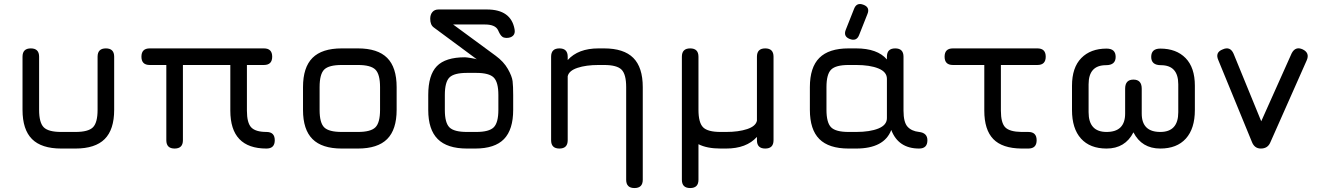

<svg xmlns="http://www.w3.org/2000/svg" viewBox="-20 -752 6675 972"><path d="M94 -196V-465Q94 -507 136 -507Q178 -507 178 -465V-196Q178 -131 201.5 -107.5Q225 -84 290 -84H362Q427 -84 450.5 -107.5Q474 -131 474 -196V-465Q474 -507 516 -507Q558 -507 558 -465V-196Q558 -96 510 -48Q462 0 362 0H290Q190 0 142 -48Q94 -96 94 -196Z M738 -507H1316Q1358 -507 1358 -465Q1358 -423 1316 -423H1230V-192Q1230 -130 1252 -107Q1274 -84 1329 -84Q1371 -84 1371 -42Q1371 0 1329 0Q1146 0 1146 -192V-423H906V-42Q906 0 864 0Q822 0 822 -42V-423H738Q696 -423 696 -465Q696 -507 738 -507Z M1710 0Q1610 0 1562 -48Q1514 -96 1514 -195V-311Q1514 -411 1562 -459Q1610 -507 1710 -507H1792Q1892 -507 1940 -459Q1988 -411 1988 -311V-196Q1988 -96 1940 -48Q1892 0 1792 0ZM1598 -195Q1598 -130 1621.5 -107Q1645 -84 1710 -84H1792Q1857 -84 1880.5 -107.5Q1904 -131 1904 -196V-311Q1904 -376 1880.5 -399.5Q1857 -423 1792 -423H1710Q1645 -423 1621.5 -400Q1598 -377 1598 -311Z M2344 0Q2244 0 2196 -48Q2148 -96 2148 -195V-271Q2148 -372 2191.5 -417Q2235 -462 2334 -462Q2340 -462 2365.5 -458Q2391 -454 2395 -451L2176 -613Q2158 -626 2158 -657Q2158 -678 2169 -691Q2180 -704 2200 -704H2445Q2567 -704 2585 -604Q2589 -583 2577.5 -571.5Q2566 -560 2544 -560Q2539 -560 2535 -561Q2531 -562 2528 -563Q2525 -564 2522 -567Q2519 -570 2517.5 -571Q2516 -572 2513 -577Q2510 -582 2509 -583.5Q2508 -585 2505 -591.5Q2502 -598 2501 -600Q2487 -628 2435 -628H2274L2489 -470Q2530 -440 2551 -403Q2572 -366 2575 -341Q2578 -316 2578 -271V-196Q2578 -96 2531.5 -48Q2485 0 2386 0ZM2344 -84H2391Q2456 -84 2479.5 -107.5Q2503 -131 2503 -196V-271Q2503 -336 2479.5 -359.5Q2456 -383 2391 -383H2344Q2279 -383 2255.5 -360Q2232 -337 2232 -271V-195Q2232 -130 2255.5 -107Q2279 -84 2344 -84Z M2854 -42Q2854 0 2812 0Q2770 0 2770 -42V-465Q2770 -507 2812 -507Q2854 -507 2854 -465V-448Q2907 -507 3010 -507H3038Q3138 -507 3186 -459Q3234 -411 3234 -311V158Q3234 200 3192 200Q3150 200 3150 158V-311Q3150 -376 3126.5 -399.5Q3103 -423 3038 -423H3010Q2947 -423 2903.5 -408.5Q2860 -394 2854 -366Z M3432 158V-465Q3432 -507 3474 -507Q3516 -507 3516 -465V-196Q3516 -131 3539.5 -107.5Q3563 -84 3628 -84H3656Q3719 -84 3762.5 -98.5Q3806 -113 3812 -141V-465Q3812 -507 3854 -507Q3896 -507 3896 -465V-42Q3896 0 3854 0Q3812 0 3812 -42V-59Q3759 0 3656 0H3628Q3559 0 3516 -22V158Q3516 200 3474 200Q3432 200 3432 158Z M4281 -555Q4248 -568 4262 -602L4304 -708Q4317 -741 4351 -728Q4386 -715 4371 -680L4329 -574Q4316 -541 4281 -555ZM4080 -196V-311Q4080 -411 4128 -459Q4176 -507 4276 -507H4314Q4422 -507 4470 -451V-465Q4470 -507 4512 -507Q4554 -507 4554 -465V-192Q4554 -133 4574.5 -110.5Q4595 -88 4633 -84Q4675 -79 4675 -42Q4675 0 4633 0Q4528 0 4492 -94Q4456 0 4314 0H4276Q4176 0 4128 -48Q4080 -96 4080 -196ZM4164 -196Q4164 -131 4187.5 -107.5Q4211 -84 4276 -84H4314Q4384 -84 4427 -101.5Q4470 -119 4470 -154V-353Q4470 -388 4427 -405.5Q4384 -423 4314 -423H4276Q4211 -423 4187.5 -399.5Q4164 -376 4164 -311Z M4804 -423Q4762 -423 4762 -465Q4762 -507 4804 -507H5232Q5274 -507 5274 -465Q5274 -423 5232 -423H5047V-192Q5047 -130 5069 -107.5Q5091 -85 5151 -84H5186Q5228 -84 5228 -42Q5228 0 5186 0H5151Q5054 -1 5008.5 -48Q4963 -95 4963 -192V-423Z M5407 -195V-318Q5407 -410 5454 -458Q5501 -506 5582 -506Q5628 -506 5628 -464Q5628 -422 5579 -422Q5491 -422 5491 -325V-184Q5491 -84 5582 -84Q5676 -84 5676 -177V-303Q5676 -349 5718 -349Q5760 -349 5760 -303V-177Q5760 -84 5854 -84Q5945 -84 5945 -184V-325Q5945 -422 5857 -422Q5808 -422 5808 -464Q5808 -506 5854 -506Q5935 -506 5982 -458Q6029 -410 6029 -318V-195Q6029 -101 5983.5 -50.5Q5938 0 5854 0Q5760 0 5718 -82Q5676 0 5582 0Q5498 0 5452.5 -50.5Q5407 -101 5407 -195Z M6411 -31Q6398 0 6363 0Q6331 0 6318 -33L6148 -447Q6130 -487 6170 -502Q6208 -519 6225 -480L6365 -138L6519 -482Q6538 -519 6575 -502Q6612 -484 6595 -446Z"/></svg>

Font: Jura
Style: Bold
Weight: 700
Designer: Daniel Johnson, Alexei Vanyashin
Foundry: Daniel Johnson
Version: Version 5.103